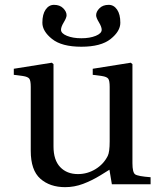

<svg xmlns="http://www.w3.org/2000/svg" viewBox="-20 -761 672 793"><path d="M203 -741Q227 -741 241 -727Q255 -713 255 -698Q255 -688 243.5 -669Q232 -650 232 -638Q232 -623 256.5 -613Q281 -603 316 -603Q351 -603 375.5 -613Q400 -623 400 -638Q400 -650 388.5 -669Q377 -688 377 -698Q377 -713 391 -727Q405 -741 429 -741Q450 -741 463.5 -721.5Q477 -702 477 -667Q477 -632 437 -600Q397 -568 316 -568Q235 -568 195 -600Q155 -632 155 -667Q155 -702 168.5 -721.5Q182 -741 203 -741ZM37 -452V-477L194 -502L201 -496V-156Q201 -100 228.5 -71Q256 -42 302 -42Q341 -42 374.5 -62.5Q408 -83 425 -117Q433 -133 433 -177V-402Q433 -428 427 -436Q421 -444 401 -447L363 -452V-477L520 -502L527 -496V-87Q527 -49 538 -41Q549 -33 602 -29V0H442L432 -60Q431 -59 395 -37Q359 -15 323 -1.5Q287 12 249 12Q186 12 146.5 -23Q107 -58 107 -138V-402Q107 -428 101 -436Q95 -444 75 -447Z"/></svg>

Font: Linguistics Pro
Style: Regular
Weight: 400
Designer: Stefan Peev, Context Ltd
Foundry: Stefan Peev, Context Ltd
Version: Version 001.000